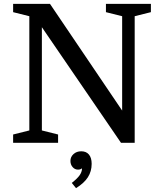

<svg xmlns="http://www.w3.org/2000/svg" viewBox="-20 -740 841 995"><path d="M132 -64V-656L48 -677V-720H239L613 -167V-656L529 -677V-720H762V-677L678 -656V0H607L197 -599V-64L281 -43V0H48V-43ZM401 44Q427 44 441 61Q455 78 455 109Q455 148 435.5 178.5Q416 209 374 235L352 208Q381 185 392.5 168.5Q404 152 405 135L402 133Q398 139 384 139Q368 139 356.5 126Q345 113 345 94Q345 73 361 58.5Q377 44 401 44Z"/></svg>

Font: Domine
Style: Regular
Weight: 400
Designer: Pablo Impallari, Rodrigo Fuenzalida, Brenda Gallo
Foundry: Pablo Impallari, Rodrigo Fuenzalida, Brenda Gallo
Version: Version 2.000;September 19, 2022;FontCreator 14.0.0.2877 64-